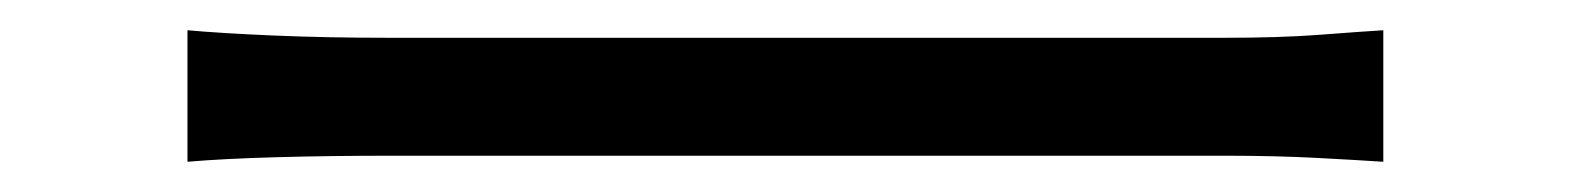

<svg xmlns="http://www.w3.org/2000/svg" viewBox="-20 -448 1040 127"><path d="M104 -428Q126 -426 161 -424.5Q196 -423 239 -423Q256 -423 297.5 -423Q339 -423 395 -423Q451 -423 512 -423Q573 -423 629.5 -423Q686 -423 728.5 -423Q771 -423 789 -423Q827 -423 853 -425Q879 -427 895 -428V-341Q880 -342 852 -343.5Q824 -345 790 -345Q772 -345 729.5 -345Q687 -345 630.5 -345Q574 -345 512.5 -345Q451 -345 395 -345Q339 -345 297.5 -345Q256 -345 239 -345Q198 -345 162.5 -344Q127 -343 104 -341Z"/></svg>

Font: Source Han Sans SC Normal
Style: Regular
Weight: 350
Designer: Ryoko NISHIZUKA 西塚涼子 (kana, bopomofo & ideographs); Paul D. Hunt (Latin, Greek & Cyrillic); Sandoll Communications 산돌커뮤니
Foundry: Adobe
Version: Version 2.004;hotconv 1.0.118;makeotfexe 2.5.65603